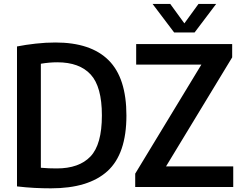

<svg xmlns="http://www.w3.org/2000/svg" viewBox="-20 -968 1254 994"><path d="M243.5 7Q202.5 7 158.5 4.8Q114.5 2.5 68 -3V-727.5Q113.5 -736.5 165 -742.2Q216.5 -748 267 -748Q450 -748 542.2 -656.2Q634.5 -564.5 634.5 -370Q634.5 -171.5 536.5 -82.2Q438.5 7 243.5 7ZM273.5 -96Q389.5 -96 448.5 -158Q507.5 -220 507.5 -370.5Q507.5 -519 449.5 -582.2Q391.5 -645.5 276.5 -645.5Q236 -645.5 191.5 -638V-99.5Q213 -97.5 233 -96.8Q253 -96 273.5 -96ZM680 0V-69L1022.5 -633.5H685V-740H1182V-671L839.5 -106.5H1187.5V0ZM881.5 -800 770 -947.5H861.5L934.5 -847L1007.5 -947.5H1099L987.5 -800Z"/></svg>

Font: Encode Sans Semi Condensed SemiBold
Style: Regular
Weight: 600
Width: 4
Designer: Multiple Designers
Foundry: Impallari Type
Version: Version 3.000; ttfautohint (v1.8.3) -l 8 -r 50 -G 200 -x 14 